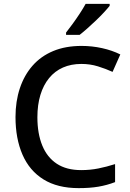

<svg xmlns="http://www.w3.org/2000/svg" viewBox="-20 -961 673 991"><path d="M400 -631Q347 -631 305 -612.5Q263 -594 233.5 -558Q204 -522 188.5 -471Q173 -420 173 -356Q173 -272 198 -210.5Q223 -149 273 -116Q323 -83 399 -83Q445 -83 487.5 -91.5Q530 -100 574 -114V-21Q532 -5 488 2.5Q444 10 386 10Q277 10 204.5 -35Q132 -80 96 -163Q60 -246 60 -357Q60 -438 82.5 -505.5Q105 -573 148 -622Q191 -671 254.5 -697.5Q318 -724 401 -724Q455 -724 507 -712.5Q559 -701 601 -680L561 -590Q526 -606 485.5 -618.5Q445 -631 400 -631ZM546 -931Q535 -917 516.5 -897Q498 -877 475.5 -855.5Q453 -834 431 -814.5Q409 -795 391 -781H321V-793Q336 -812 355 -838Q374 -864 392 -891.5Q410 -919 422 -941H546Z"/></svg>

Font: Noto Sans Thai Medium
Style: Regular
Weight: 500
Designer: Monotype Design Team
Foundry: Monotype Imaging Inc.
Version: Version 2.001